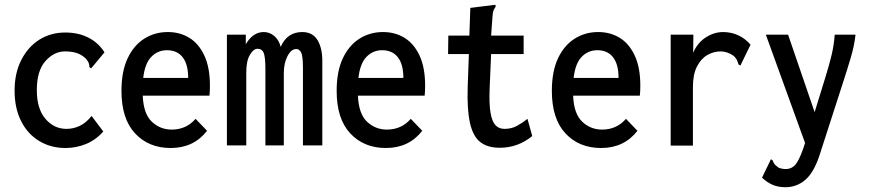

<svg xmlns="http://www.w3.org/2000/svg" viewBox="-20 -608 3640 803"><path d="M254 11Q192 11 143.5 -18.5Q95 -48 68 -102Q41 -156 41 -229Q41 -302 69 -357Q97 -412 144.5 -442Q192 -472 253 -472Q308 -472 350 -450.5Q392 -429 417 -389L367 -329L361 -322L354 -327Q354 -335 351.5 -343Q349 -351 339 -363Q321 -380 300 -386.5Q279 -393 252 -393Q206 -393 170 -352.5Q134 -312 134 -231Q134 -153 170 -111Q206 -69 258 -69Q287 -69 313.5 -81.5Q340 -94 363 -123L412 -58Q380 -22 339 -5.5Q298 11 254 11Z M694 11Q602 11 545 -50Q488 -111 488 -228Q488 -309 513.5 -363.5Q539 -418 583 -446Q627 -474 682 -474Q732 -474 771.5 -450Q811 -426 834.5 -376Q858 -326 858 -249Q858 -226 856 -208H577Q580 -132 615 -99Q650 -66 698 -66Q759 -66 798 -111L846 -61Q790 11 694 11ZM579 -282H767Q767 -339 744 -368.5Q721 -398 678 -398Q640 -398 613 -370.5Q586 -343 579 -282Z M929 0V-463H1008V-423Q1038 -474 1083 -474Q1107 -474 1126.5 -458Q1146 -442 1154 -412Q1181 -474 1244 -474Q1288 -474 1308.5 -439.5Q1329 -405 1328 -347V0H1247V-323Q1247 -374 1239.5 -388.5Q1232 -403 1219 -403Q1198 -403 1182.5 -373.5Q1167 -344 1167 -302V0H1090V-318Q1090 -369 1083 -386.5Q1076 -404 1057 -404Q1040 -404 1025 -378.5Q1010 -353 1010 -306V0Z M1594 11Q1502 11 1445 -50Q1388 -111 1388 -228Q1388 -309 1413.5 -363.5Q1439 -418 1483 -446Q1527 -474 1582 -474Q1632 -474 1671.5 -450Q1711 -426 1734.5 -376Q1758 -326 1758 -249Q1758 -226 1756 -208H1477Q1480 -132 1515 -99Q1550 -66 1598 -66Q1659 -66 1698 -111L1746 -61Q1690 11 1594 11ZM1479 -282H1667Q1667 -339 1644 -368.5Q1621 -398 1578 -398Q1540 -398 1513 -370.5Q1486 -343 1479 -282Z M2070 10Q2019 10 1988.5 -14Q1958 -38 1945.5 -94Q1933 -150 1936 -244L1941 -382H1854L1855 -459H1943L1947 -575L2043 -587L2052 -588L2053 -580Q2048 -573 2044.5 -565.5Q2041 -558 2040 -542L2034 -459H2170V-382H2034L2028 -243Q2025 -174 2031.5 -136.5Q2038 -99 2052.5 -84Q2067 -69 2090 -69Q2119 -69 2142 -81.5Q2165 -94 2186 -111L2206 -39Q2146 10 2070 10Z M2494 11Q2402 11 2345 -50Q2288 -111 2288 -228Q2288 -309 2313.5 -363.5Q2339 -418 2383 -446Q2427 -474 2482 -474Q2532 -474 2571.5 -450Q2611 -426 2634.5 -376Q2658 -326 2658 -249Q2658 -226 2656 -208H2377Q2380 -132 2415 -99Q2450 -66 2498 -66Q2559 -66 2598 -111L2646 -61Q2590 11 2494 11ZM2379 -282H2567Q2567 -339 2544 -368.5Q2521 -398 2478 -398Q2440 -398 2413 -370.5Q2386 -343 2379 -282Z M2785 -463H2880L2879 -387Q2896 -428 2931 -451Q2966 -474 3005 -474Q3074 -473 3119 -421L3081 -343L3077 -334L3069 -338Q3066 -346 3063 -354.5Q3060 -363 3049 -374Q3022 -393 2994 -393Q2965 -393 2938.5 -378Q2912 -363 2895 -330Q2878 -297 2878 -244V1H2785Z M3265 175Q3235 175 3211.5 165Q3188 155 3167 135L3200 67L3204 58L3211 62Q3214 70 3218 76.5Q3222 83 3236 93Q3250 99 3266 99Q3296 99 3313 72Q3330 45 3347 -10L3183 -463H3276L3387 -139L3433 -288Q3447 -333 3457.5 -376Q3468 -419 3471 -463H3558Q3553 -417 3538.5 -368Q3524 -319 3509 -273L3406 46Q3382 116 3346.5 145.5Q3311 175 3265 175Z"/></svg>

Font: Inconsolata SemiCondensed SemiBold
Style: Regular
Weight: 600
Width: 4
Monospace: yes
Designer: Raph Levien, Cyreal, Brenton Simpson
Foundry: Raph Levien, Cyreal, Google
Version: Version 3.001; ttfautohint (v1.8.2.53-6de2)